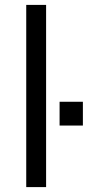

<svg xmlns="http://www.w3.org/2000/svg" viewBox="-20 -763 358 783"><path d="M87 -743V0H168V-743ZM223 -348V-251H318V-348Z"/></svg>

Font: Saira UNSAM
Style: Regular
Weight: 400
Designer: Hector Gatti with collaboration of the Omnibus-Type team
Foundry: Omnibus-Type
Version: Version 0.072;PS 000.072;hotconv 1.0.88;makeotf.lib2.5.64775